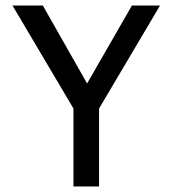

<svg xmlns="http://www.w3.org/2000/svg" viewBox="-20 -670 620 690"><path d="M244 0V-280L25 -650H134L293 -370L454 -650H555L336 -280V0Z"/></svg>

Font: Sometype Mono Medium
Style: Regular
Weight: 500
Monospace: yes
Designer: Ryoichi Tsunekawa
Foundry: Dharma Type
Version: Version 1.000; ttfautohint (v1.8.3)